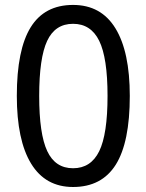

<svg xmlns="http://www.w3.org/2000/svg" viewBox="-20 -745 591 775"><path d="M274.9 9.8Q163.1 9.8 105.5 -84.7Q47.9 -179.2 47.9 -357.9Q47.9 -544.4 103.8 -634.8Q159.7 -725.1 274.9 -725.1Q388.2 -725.1 446 -630.6Q503.9 -536.1 503.9 -357.9Q503.9 -170.4 447.3 -80.3Q390.6 9.8 274.9 9.8ZM274.9 -65.9Q346.7 -65.9 380.4 -134.5Q414.1 -203.1 414.1 -357.9Q414.1 -511.7 380.4 -580.3Q346.7 -648.9 274.9 -648.9Q202.6 -648.9 170.4 -580.1Q138.2 -511.2 138.2 -357.9Q138.2 -204.1 170.7 -135Q203.1 -65.9 274.9 -65.9Z"/></svg>

Font: Noto Sans Gurmukhi
Style: Regular
Weight: 400
Designer: Monotype Design Team
Foundry: Monotype Imaging Inc.
Version: Version 1.03 uh